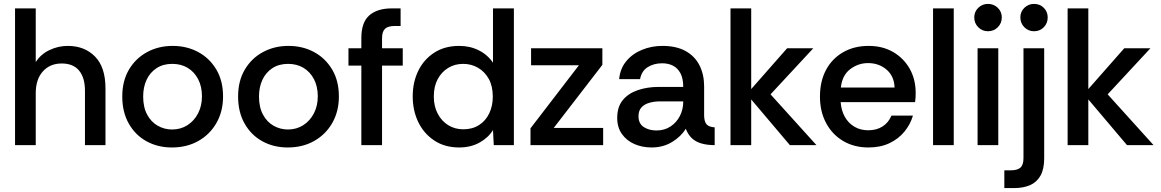

<svg xmlns="http://www.w3.org/2000/svg" viewBox="-20 -743 5943 983"><path d="M57 0V-700H163V-425Q188 -465 233 -486.5Q278 -508 327 -508Q413 -508 466.5 -453.5Q520 -399 520 -291V0H415V-278Q415 -345 385 -381.5Q355 -418 296 -418Q236 -418 199.5 -377.5Q163 -337 163 -266V0Z M860 12Q788 12 730.5 -19.5Q673 -51 639.5 -110Q606 -169 606 -249Q606 -329 640.5 -387Q675 -445 733.5 -476.5Q792 -508 864 -508Q936 -508 994 -477Q1052 -446 1087 -388Q1122 -330 1122 -249Q1122 -173 1088.5 -114Q1055 -55 996 -21.5Q937 12 860 12ZM861 -80Q905 -80 939.5 -102Q974 -124 994 -162.5Q1014 -201 1014 -250Q1014 -300 994.5 -337.5Q975 -375 941 -395.5Q907 -416 862 -416Q815 -416 781.5 -394Q748 -372 730.5 -334.5Q713 -297 713 -249Q713 -194 733.5 -156Q754 -118 788 -99Q822 -80 861 -80Z M1453 12Q1381 12 1323.5 -19.5Q1266 -51 1232.5 -110Q1199 -169 1199 -249Q1199 -329 1233.5 -387Q1268 -445 1326.5 -476.5Q1385 -508 1457 -508Q1529 -508 1587 -477Q1645 -446 1680 -388Q1715 -330 1715 -249Q1715 -173 1681.5 -114Q1648 -55 1589 -21.5Q1530 12 1453 12ZM1454 -80Q1498 -80 1532.5 -102Q1567 -124 1587 -162.5Q1607 -201 1607 -250Q1607 -300 1587.5 -337.5Q1568 -375 1534 -395.5Q1500 -416 1455 -416Q1408 -416 1374.5 -394Q1341 -372 1323.5 -334.5Q1306 -297 1306 -249Q1306 -194 1326.5 -156Q1347 -118 1381 -99Q1415 -80 1454 -80Z M1830 0V-407H1764V-496H1830V-548Q1830 -629 1871 -664.5Q1912 -700 1985 -700H2031V-610H2002Q1966 -610 1951 -595.5Q1936 -581 1936 -547V-496H2042V-407H1936V0Z M2331 12Q2257 12 2203.5 -23.5Q2150 -59 2121.5 -118Q2093 -177 2093 -250Q2093 -322 2121.5 -380.5Q2150 -439 2203.5 -473.5Q2257 -508 2331 -508Q2386 -508 2431 -485.5Q2476 -463 2504 -422V-700H2611V0H2508L2504 -77Q2480 -38 2435 -13Q2390 12 2331 12ZM2352 -81Q2399 -81 2433 -103Q2467 -125 2485 -163Q2503 -201 2503 -248Q2503 -302 2482.5 -339Q2462 -376 2427.5 -396Q2393 -416 2351 -416Q2308 -416 2274 -395Q2240 -374 2220.5 -337Q2201 -300 2201 -249Q2201 -199 2221 -161Q2241 -123 2275 -102Q2309 -81 2352 -81Z M2696 0V-86L2944 -409H2699V-496H3064V-411L2815 -88H3068V0Z M3316 12Q3268 12 3228 -5.5Q3188 -23 3164 -57Q3140 -91 3140 -139Q3140 -196 3168.5 -230.5Q3197 -265 3245.5 -281.5Q3294 -298 3352 -298H3478Q3478 -341 3464 -367.5Q3450 -394 3426 -406.5Q3402 -419 3370 -419Q3328 -419 3296.5 -399.5Q3265 -380 3257 -338H3150Q3155 -392 3186.5 -430Q3218 -468 3267 -488Q3316 -508 3371 -508Q3443 -508 3490.5 -481.5Q3538 -455 3561.5 -408Q3585 -361 3585 -301V-149Q3586 -120 3597.5 -106.5Q3609 -93 3639 -91V0Q3599 0 3569.5 -9Q3540 -18 3521 -36.5Q3502 -55 3491 -84Q3467 -44 3421 -16Q3375 12 3316 12ZM3341 -75Q3382 -75 3413 -95.5Q3444 -116 3461 -149.5Q3478 -183 3478 -222V-224H3360Q3331 -224 3305.5 -217Q3280 -210 3264.5 -193.5Q3249 -177 3249 -148Q3249 -110 3276 -92.5Q3303 -75 3341 -75Z M3720 0V-700H3826V-287L4010 -496H4144L3925 -260L4160 0H4024L3826 -234V0Z M4426 12Q4353 12 4297 -21Q4241 -54 4209.5 -113Q4178 -172 4178 -248Q4178 -327 4209 -385Q4240 -443 4296.5 -475.5Q4353 -508 4427 -508Q4499 -508 4553 -476.5Q4607 -445 4637.5 -391Q4668 -337 4668 -268Q4668 -254 4667.5 -244Q4667 -234 4665 -220H4284Q4287 -178 4305 -145.5Q4323 -113 4354 -94.5Q4385 -76 4425 -76Q4468 -76 4498.5 -95.5Q4529 -115 4544 -151H4654Q4641 -106 4610.5 -69Q4580 -32 4534 -10Q4488 12 4426 12ZM4285 -295H4560Q4558 -353 4519 -386.5Q4480 -420 4424 -420Q4374 -420 4333 -389Q4292 -358 4285 -295Z M4757 0V-700H4863V0Z M5038 -583Q5009 -583 4988.5 -603.5Q4968 -624 4968 -654Q4968 -683 4988.5 -703Q5009 -723 5038 -723Q5068 -723 5088.5 -703Q5109 -683 5109 -654Q5109 -624 5088.5 -603.5Q5068 -583 5038 -583ZM4985 0V-496H5091V0Z M5122 220V129H5155Q5189 129 5204.5 115Q5220 101 5220 67V-496H5326V68Q5326 123 5307 156.5Q5288 190 5253.5 205Q5219 220 5171 220ZM5274 -583Q5245 -583 5224.5 -603.5Q5204 -624 5204 -654Q5204 -683 5224.5 -703Q5245 -723 5274 -723Q5304 -723 5324 -703Q5344 -683 5344 -654Q5344 -624 5324 -603.5Q5304 -583 5274 -583Z M5446 0V-700H5552V-287L5736 -496H5870L5651 -260L5886 0H5750L5552 -234V0Z"/></svg>

Font: Rethink Sans Medium
Style: Regular
Weight: 500
Designer: The Rethink Sans project authors (Hans Thiessen). DM Sans designed by Colophon Foundry.
Foundry: Rethink Communications LLC
Version: Version 1.001